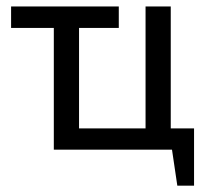

<svg xmlns="http://www.w3.org/2000/svg" viewBox="-20 -467 643 599"><path d="M585.4 112.3H533.2L516.6 0H147.9V-379.9H14.6V-446.8H350.6V-379.9H226.6V-66.4H434.1V-446.8H512.7V-66.4H585.4Z"/></svg>

Font: PT Astra Sans
Style: Regular
Weight: 400
Designer: A.Korolkova, I. Chaeva
Foundry: ParaType Ltd
Version: Version 1.001; ttfautohint (v1.6)